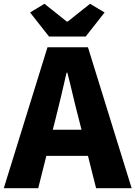

<svg xmlns="http://www.w3.org/2000/svg" viewBox="-28 -995 716 1015"><path d="M267 -372C286 -446 306 -533 324 -611H328C348 -535 367 -446 387 -372L403 -309H251ZM-8 0H174L217 -171H437L480 0H668L437 -745H223ZM231 -802H425L525 -929L448 -975L330 -881H325L207 -975L131 -929Z"/></svg>

Font: Source Han Sans HK Heavy
Style: Regular
Weight: 900
Designer: Ryoko NISHIZUKA 西塚涼子 (kana, bopomofo & ideographs); Paul D. Hunt (Latin, Greek & Cyrillic); Sandoll Communications 산돌커뮤니
Foundry: Adobe
Version: Version 2.000;hotconv 1.0.107;makeotfexe 2.5.65593